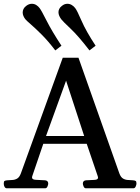

<svg xmlns="http://www.w3.org/2000/svg" viewBox="-32 -1015 755 1035"><path d="M4.9 0Q-2.9 0 -7.3 -7.6Q-11.7 -15.1 -11.7 -24.9Q-11.7 -36.1 -8.1 -39.1Q-4.4 -42 5.9 -43Q18.1 -44.4 32.5 -44.7Q46.9 -44.9 59.8 -52Q72.8 -59.1 80.6 -80.6L306.2 -703.6H391.1L611.3 -80.6Q619.1 -59.1 632.1 -52Q645 -44.9 659.7 -44.7Q674.3 -44.4 686 -43Q696.3 -42 700 -39.1Q703.6 -36.1 703.6 -24.9Q703.6 -19.5 699.5 -9.8Q695.3 0 687 0H431.2Q422.9 0 418.7 -9.8Q414.6 -19.5 414.6 -24.9Q414.6 -41 430.7 -43Q460 -44.4 478.3 -45.4Q496.6 -46.4 496.6 -57.6Q496.6 -61 495.1 -64.5L428.7 -259.8L457.5 -239.7H180.2L208.5 -260.7L141.6 -64.5Q140.6 -62 140.6 -58.6Q140.6 -46.4 161.4 -45.7Q182.1 -44.9 211.9 -43Q228 -41 228 -24.9Q228 -19.5 223.9 -9.8Q219.7 0 211.4 0ZM209.5 -263.7 195.8 -281.7H442.4L427.7 -263.7L324.2 -580.1ZM266.1 -743.2Q226.6 -794.9 191.9 -829.3Q157.2 -863.8 134 -883.8Q110.8 -903.8 104 -912.1Q98.1 -919.9 94.2 -929Q90.3 -938 90.3 -947.8Q90.3 -957.5 94.7 -966.6Q99.1 -975.6 109.4 -983.4Q124 -994.6 139.6 -994.6Q152.8 -994.6 163.6 -987.8Q174.3 -981 181.6 -971.2Q191.4 -958.5 219.5 -902.8Q247.6 -847.2 299.3 -768.6ZM450.2 -743.2Q390.6 -820.8 348.9 -860.1Q307.1 -899.4 297.4 -912.1Q291.5 -920.4 287.4 -929.7Q283.2 -939 283.2 -949.2Q283.2 -958.5 287.6 -967.3Q292 -976.1 301.8 -983.4Q315.4 -994.6 331.1 -994.6Q344.2 -994.6 355.2 -987.8Q366.2 -981 373.5 -971.2Q383.3 -959 407.5 -903.1Q431.6 -847.2 483.4 -768.6Z"/></svg>

Font: Gelasio Medium
Style: Regular
Weight: 500
Designer: Eben Sorkin
Foundry: Eben Sorkin
Version: Version 1.008